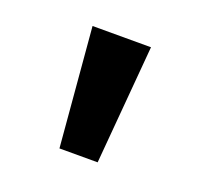

<svg xmlns="http://www.w3.org/2000/svg" viewBox="-61 -840 409 392"><g transform="rotate(20 143.5 -644.0)"><path d="M102 -515H185L207 -773H80Z"/></g></svg>

Font: Noto Sans Telugu SemiBold
Style: Regular
Weight: 600
Designer: Jelle Bosma - Monotype Design Team
Foundry: Monotype Imaging Inc.
Version: Version 2.005